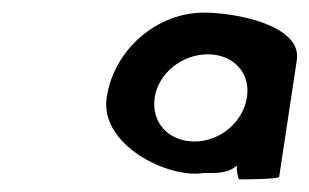

<svg xmlns="http://www.w3.org/2000/svg" viewBox="-20 -788 490 304"><path d="M149 -634C137 -559 246 -505 302 -514C323 -514 341 -513 355 -526C354 -520 357 -504 359 -504C362 -504 421 -504 422 -508L450 -693C458 -748 354 -768 303 -768C227 -768 160 -708 149 -634ZM225 -634C231 -672 268 -702 309 -702C350 -702 377 -672 371 -634C365 -595 329 -564 288 -564C246 -564 219 -595 225 -634Z"/></svg>

Font: Ampere
Style: SuExtIta
Weight: 400
Version: Version 1